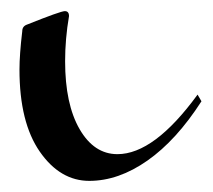

<svg xmlns="http://www.w3.org/2000/svg" viewBox="-20 -280 382 345"><path d="M20 -224Q20 -233 29 -236Q89 -260 96.5 -260Q104 -260 104 -251Q97 -210 97 -170Q97 -93 123 -48Q149 -3 191 -3Q257 -3 335 -110L342 -98Q297 -28 245 8.5Q193 45 140.5 45Q88 45 51.5 -7.5Q15 -60 15 -155Q15 -182 20 -224Z"/></svg>

Font: Mr Bedfort
Style: Regular
Weight: 400
Designer: Alejandro Paul
Foundry: Alejandro Paul
Version: Version 1.000